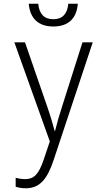

<svg xmlns="http://www.w3.org/2000/svg" viewBox="-20 -759 570 1029"><path d="M266 -617C346 -617 391 -660 397 -739H346C341 -685 315 -656 266 -656C216 -656 190 -685 185 -739H134C141 -659 187 -617 266 -617ZM119 250C198 250 236 193 268 97L477 -532H422L313 -189C298 -143 285 -98 275 -57H273C263 -94 252 -133 233 -188L114 -532H57L247 -1L213 100C187 175 162 201 115 201C97 201 79 198 64 194V242C81 247 99 250 119 250Z"/></svg>

Font: Noto Sans Mono Condensed Light
Style: Regular
Weight: 300
Width: 3
Designer: Monotype Design Team
Foundry: Monotype Imaging Inc.
Version: Version 2.014